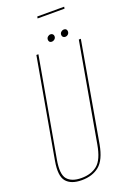

<svg xmlns="http://www.w3.org/2000/svg" viewBox="-163 -917 671 980"><g transform="rotate(-20 172.5 -426.5)"><path d="M103.5 5Q162 5 199 -25.5Q236 -56 250.5 -135L345 -675H334L239.5 -139Q226 -61.5 192.8 -33.8Q159.5 -6 106 -6Q53 -6 29.2 -33.8Q5.5 -61.5 19.5 -139L114.5 -675H103.5L8 -135Q-6 -56 20 -25.5Q46 5 103.5 5ZM201.5 -711.5Q209.5 -711.5 216.5 -717.5Q223.5 -723.5 223.5 -733Q223.5 -740.5 218.8 -745Q214 -749.5 207 -749.5Q198.5 -749.5 191.8 -743.5Q185 -737.5 185 -728Q185 -720.5 189.2 -716Q193.5 -711.5 201.5 -711.5ZM274 -711.5Q283 -711.5 289.5 -717.5Q296 -723.5 296 -733Q296 -740.5 291.8 -745Q287.5 -749.5 279.5 -749.5Q271.5 -749.5 264.5 -743.5Q257.5 -737.5 257.5 -728Q257.5 -720.5 262.2 -716Q267 -711.5 274 -711.5ZM173 -848H319.5L321 -858H175Z"/></g></svg>

Font: Anybody Thin Condensed
Style: Italic
Weight: 100
Width: 3
Italic angle: -10°
Version: Version 1.113;gftools[0.9.25]